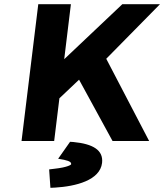

<svg xmlns="http://www.w3.org/2000/svg" viewBox="-20 -674 785 918"><path d="M239 0 264 -204 358 -293 518 0H693L488 -393L745 -654H565L287 -391L319 -654H163L83 0ZM315 4 258 85 286 90C318 97 321 104 320 112C320 113 305 126 239 133L215 136L221 224L243 223C343 217 458 188 468 105C475 44 425 14 331 5Z"/></svg>

Font: Falling Sky
Style: ExBdObl
Weight: 400
Designer: Paul D. Hunt
Foundry: Adobe Systems Incorporated
Version: Version 1.02